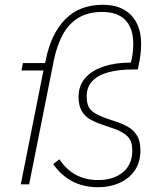

<svg xmlns="http://www.w3.org/2000/svg" viewBox="-20 -772 671 804"><path d="M568 -143Q568 -93 544.5 -58.5Q521 -24 480.5 -6Q440 12 391 12Q329 12 281.5 -13.5Q234 -39 203 -85L229 -105Q257 -62 297.5 -40Q338 -18 391 -18Q455 -18 494.5 -50.5Q534 -83 534 -142Q534 -180 515.5 -199.5Q497 -219 458 -233L411 -249Q381 -259 358 -272Q335 -285 322 -307.5Q309 -330 309 -367Q309 -413 336.5 -445Q364 -477 414 -493.5Q464 -510 528 -510L531 -522Q535 -541 536.5 -557Q538 -573 538 -589Q538 -653 505.5 -687.5Q473 -722 407 -722Q350 -722 309.5 -698Q269 -674 244 -629Q219 -584 206 -522L102 0H67L162 -477H70L76 -508H169L172 -522Q193 -629 252.5 -690.5Q312 -752 411 -752Q462 -752 497.5 -732.5Q533 -713 552 -676Q571 -639 571 -589Q571 -573 569.5 -556Q568 -539 565 -521L557 -481H534Q480 -481 436.5 -470Q393 -459 368 -434Q343 -409 343 -368Q343 -329 361 -311Q379 -293 418 -279L465 -263Q495 -253 518 -239.5Q541 -226 554.5 -203Q568 -180 568 -143Z"/></svg>

Font: IBM Plex Sans ExtraLight
Style: Italic
Weight: 250
Italic angle: -11.31°
Designer: Mike Abbink, Paul van der Laan, Pieter van Rosmalen
Foundry: Bold Monday
Version: Version 3.201